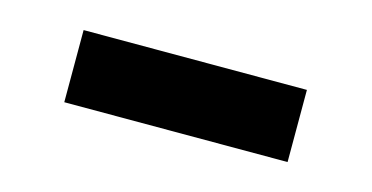

<svg xmlns="http://www.w3.org/2000/svg" viewBox="-30 -439 527 272"><g transform="rotate(15 233.0 -303.0)"><path d="M396.7 -355.8H69.2V-250H396.7Z"/></g></svg>

Font: Margiela Sans Semi Bold
Style: Regular
Weight: 600
Designer: Stefan Endress, Andreas Faust
Version: Version 1.100;FEAKit 1.0